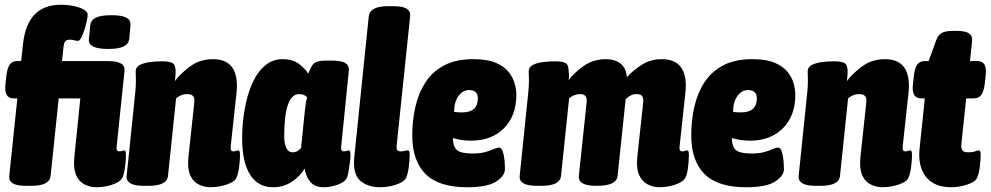

<svg xmlns="http://www.w3.org/2000/svg" viewBox="-20 -780 4169 808"><path d="M90 2Q50 2 33.5 -8.5Q17 -19 19 -40L53 -366H37Q-4 -366 3 -426L7 -463Q11 -495 21.5 -509Q32 -523 53 -523H69L77 -596Q95 -760 236 -760Q265 -760 291 -754.5Q317 -749 333 -739.5Q349 -730 349 -718Q349 -709 345 -691Q341 -673 335 -654Q329 -635 322 -621.5Q315 -608 308 -608Q301 -608 292.5 -610.5Q284 -613 274 -613Q261 -613 255 -606.5Q249 -600 247 -580L241 -523H433Q473 -523 489.5 -512.5Q506 -502 504 -481L471 -165Q468 -143 482 -143Q488 -143 493 -145Q498 -147 502 -147Q506 -147 508 -143.5Q510 -140 510 -127Q510 -105 506 -75.5Q502 -46 495 -32Q489 -20 471.5 -11Q454 -2 431 3Q408 8 387 8Q359 8 335.5 -4Q312 -16 300 -44Q288 -72 293 -120L318 -366H227L193 -40Q189 2 112 2ZM435 -574Q391 -574 371.5 -584.5Q352 -595 354 -616L360 -674Q362 -695 383 -705.5Q404 -716 449 -716Q493 -716 512 -705.5Q531 -695 529 -674L524 -616Q521 -595 500.5 -584.5Q480 -574 435 -574Z M867 8Q839 8 815.5 -4Q792 -16 780 -44Q768 -72 773 -120L797 -342Q798 -349 798 -352Q798 -355 798 -359Q798 -370 791 -377Q784 -384 767 -384Q742 -384 721 -366L687 -40Q683 2 605 2H585Q509 2 513 -40L549 -389Q550 -397 551 -413Q552 -429 552 -440Q552 -450 551.5 -459.5Q551 -469 551 -480Q551 -498 569 -507Q587 -516 612.5 -519Q638 -522 662 -522Q692 -522 705.5 -515Q719 -508 719 -480Q719 -459 716 -439Q741 -472 781.5 -501.5Q822 -531 876 -531Q977 -531 977 -419Q977 -412 976.5 -403.5Q976 -395 975 -387L951 -165Q948 -143 962 -143Q968 -143 973 -145Q978 -147 982 -147Q986 -147 988 -143.5Q990 -140 990 -127Q990 -105 986 -75.5Q982 -46 975 -32Q970 -20 952 -11Q934 -2 911 3Q888 8 867 8Z M1129 8Q1066 8 1032.5 -45Q999 -98 999 -198Q999 -260 1009.5 -319.5Q1020 -379 1040.5 -426.5Q1061 -474 1093.5 -502.5Q1126 -531 1169 -531Q1213 -531 1239.5 -510Q1266 -489 1277 -470Q1286 -492 1293 -503.5Q1300 -515 1313.5 -520Q1327 -525 1355 -525H1377Q1417 -525 1433.5 -514.5Q1450 -504 1448 -483L1416 -165Q1413 -143 1427 -143Q1433 -143 1438 -145Q1443 -147 1447 -147Q1451 -147 1453 -143.5Q1455 -140 1455 -127Q1455 -117 1452.5 -96.5Q1450 -76 1446.5 -57Q1443 -38 1440 -32Q1432 -14 1401.5 -3Q1371 8 1342 8Q1305 8 1286 -14.5Q1267 -37 1262 -71Q1243 -38 1208 -15Q1173 8 1129 8ZM1212 -139Q1220 -139 1227.5 -142Q1235 -145 1247 -157L1263 -315Q1265 -329 1267 -345Q1269 -361 1273 -370Q1269 -375 1260.5 -379.5Q1252 -384 1239 -384Q1176 -384 1176 -205Q1176 -178 1184.5 -158.5Q1193 -139 1212 -139Z M1581 8Q1528 8 1496 -19.5Q1464 -47 1471 -120L1532 -712Q1537 -754 1613 -754H1635Q1675 -754 1691.5 -743.5Q1708 -733 1706 -712L1649 -165Q1648 -154 1651.5 -148.5Q1655 -143 1668 -143Q1676 -143 1683.5 -145Q1691 -147 1696 -147Q1700 -147 1702 -143.5Q1704 -140 1704 -127Q1704 -105 1700 -75.5Q1696 -46 1689 -32Q1684 -20 1666 -11Q1648 -2 1625 3Q1602 8 1581 8Z M1946 8Q1826 8 1770.5 -48Q1715 -104 1715 -210Q1715 -273 1728 -330.5Q1741 -388 1770.5 -433.5Q1800 -479 1849.5 -505Q1899 -531 1972 -531Q2031 -531 2067 -515.5Q2103 -500 2121.5 -476Q2140 -452 2146.5 -426.5Q2153 -401 2153 -381Q2153 -293 2101 -240.5Q2049 -188 1962 -188Q1923 -188 1886 -199Q1886 -163 1903 -148.5Q1920 -134 1968 -134Q2002 -134 2024 -140.5Q2046 -147 2059 -153Q2072 -159 2079 -159Q2090 -159 2095.5 -143.5Q2101 -128 2103 -106.5Q2105 -85 2105 -68Q2105 -40 2068 -16Q2031 8 1946 8ZM1925 -307Q1991 -307 1991 -366Q1991 -401 1954 -401Q1927 -401 1909 -375.5Q1891 -350 1891 -309Q1899 -308 1908 -307.5Q1917 -307 1925 -307Z M2756 8Q2729 8 2705.5 -4Q2682 -16 2669.5 -44Q2657 -72 2662 -120L2686 -342Q2687 -349 2687 -352Q2687 -355 2687 -359Q2687 -370 2681 -377Q2675 -384 2658 -384Q2635 -384 2613 -363L2579 -40Q2575 2 2492 2H2488Q2412 2 2416 -40L2448 -342Q2449 -349 2449 -352Q2449 -355 2449 -359Q2449 -370 2442.5 -377Q2436 -384 2421 -384Q2396 -384 2375 -366L2341 -40Q2337 2 2259 2H2239Q2163 2 2167 -40L2203 -389Q2204 -397 2205 -413Q2206 -429 2206 -440Q2206 -450 2205.5 -459.5Q2205 -469 2205 -480Q2205 -498 2223 -507Q2241 -516 2266.5 -519Q2292 -522 2316 -522Q2346 -522 2359.5 -515Q2373 -508 2373 -480Q2376 -463 2373 -443Q2398 -476 2438 -503.5Q2478 -531 2530 -531Q2568 -531 2591.5 -512.5Q2615 -494 2618 -455Q2644 -484 2681 -507.5Q2718 -531 2765 -531Q2866 -531 2866 -419Q2866 -412 2865.5 -403.5Q2865 -395 2864 -387L2840 -165Q2837 -143 2851 -143Q2857 -143 2862 -145Q2867 -147 2871 -147Q2875 -147 2877 -143.5Q2879 -140 2879 -127Q2879 -105 2875.5 -75.5Q2872 -46 2864 -32Q2858 -20 2840.5 -11Q2823 -2 2800 3Q2777 8 2756 8Z M3120 8Q3000 8 2944.5 -48Q2889 -104 2889 -210Q2889 -273 2902 -330.5Q2915 -388 2944.5 -433.5Q2974 -479 3023.5 -505Q3073 -531 3146 -531Q3205 -531 3241 -515.5Q3277 -500 3295.5 -476Q3314 -452 3320.5 -426.5Q3327 -401 3327 -381Q3327 -293 3275 -240.5Q3223 -188 3136 -188Q3097 -188 3060 -199Q3060 -163 3077 -148.5Q3094 -134 3142 -134Q3176 -134 3198 -140.5Q3220 -147 3233 -153Q3246 -159 3253 -159Q3264 -159 3269.5 -143.5Q3275 -128 3277 -106.5Q3279 -85 3279 -68Q3279 -40 3242 -16Q3205 8 3120 8ZM3099 -307Q3165 -307 3165 -366Q3165 -401 3128 -401Q3101 -401 3083 -375.5Q3065 -350 3065 -309Q3073 -308 3082 -307.5Q3091 -307 3099 -307Z M3695 8Q3667 8 3643.5 -4Q3620 -16 3608 -44Q3596 -72 3601 -120L3625 -342Q3626 -349 3626 -352Q3626 -355 3626 -359Q3626 -370 3619 -377Q3612 -384 3595 -384Q3570 -384 3549 -366L3515 -40Q3511 2 3433 2H3413Q3337 2 3341 -40L3377 -389Q3378 -397 3379 -413Q3380 -429 3380 -440Q3380 -450 3379.5 -459.5Q3379 -469 3379 -480Q3379 -498 3397 -507Q3415 -516 3440.5 -519Q3466 -522 3490 -522Q3520 -522 3533.5 -515Q3547 -508 3547 -480Q3547 -459 3544 -439Q3569 -472 3609.5 -501.5Q3650 -531 3704 -531Q3805 -531 3805 -419Q3805 -412 3804.5 -403.5Q3804 -395 3803 -387L3779 -165Q3776 -143 3790 -143Q3796 -143 3801 -145Q3806 -147 3810 -147Q3814 -147 3816 -143.5Q3818 -140 3818 -127Q3818 -105 3814 -75.5Q3810 -46 3803 -32Q3798 -20 3780 -11Q3762 -2 3739 3Q3716 8 3695 8Z M3984 8Q3911 8 3876.5 -36Q3842 -80 3850 -156L3872 -366H3856Q3815 -366 3822 -426L3826 -463Q3830 -495 3840.5 -509Q3851 -523 3872 -523H3888L3920 -611Q3928 -633 3943.5 -641.5Q3959 -650 3990 -650H4006Q4043 -650 4058 -639.5Q4073 -629 4071 -608L4062 -523H4094Q4135 -523 4128 -463L4124 -426Q4120 -395 4109.5 -380.5Q4099 -366 4078 -366H4046L4026 -176Q4024 -157 4029.5 -148Q4035 -139 4055 -139Q4072 -139 4083.5 -143Q4095 -147 4099 -147Q4103 -147 4105 -143.5Q4107 -140 4107 -127Q4107 -105 4103 -75.5Q4099 -46 4092 -32Q4087 -20 4069 -11Q4051 -2 4028 3Q4005 8 3984 8Z"/></svg>

Font: Asap Condensed Condensed Black
Style: Italic
Weight: 900
Width: 3
Italic angle: -6°
Designer: Pablo Cosgaya
Foundry: Omnibus-Type
Version: Version 3.001; ttfautohint (v1.8.4.7-5d5b)